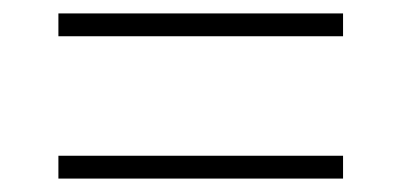

<svg xmlns="http://www.w3.org/2000/svg" viewBox="-20 -500 599 286"><path d="M67 -446H491V-480H67ZM67 -234H491V-268H67Z"/></svg>

Font: Noto Serif Devanagari ExtraLight
Style: Regular
Weight: 200
Designer: Universal Thirst, Indian Type Foundry and the Monotype Design Team
Foundry: Monotype Imaging Inc.
Version: Version 2.004